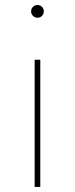

<svg xmlns="http://www.w3.org/2000/svg" viewBox="-20 -567 301 772"><path d="M142 184.7V-326.7H119.3V184.7ZM130.7 -546.9Q120 -546.9 112.6 -539.4Q105.1 -532 105.1 -521.3Q105.1 -510.7 112.6 -503.2Q120 -495.7 130.7 -495.7Q141.3 -495.7 148.8 -503.2Q156.2 -510.7 156.2 -521.3Q156.2 -532 148.8 -539.4Q141.3 -546.9 130.7 -546.9Z"/></svg>

Font: Inter Thin BETA
Style: Regular
Weight: 100
Designer: Rasmus Andersson
Foundry: rsms
Version: Version 3.011;git-f93a4a705